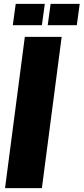

<svg xmlns="http://www.w3.org/2000/svg" viewBox="-20 -970 431 990"><path d="M196 0H6L108 -780H298ZM376 -840H226L241 -950H391ZM196 -840H46L61 -950H211Z"/></svg>

Font: Tanohe Sans Black
Style: Italic
Weight: 900
Designer: Village Type and Design LLC & Cristiano Sobral
Foundry: Cooper Hewitt Smithsonian Design Museum
Version: Version 1.00;January 12, 2020;FontCreator 12.0.0.2547 64-bit